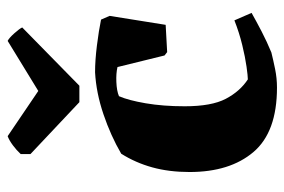

<svg xmlns="http://www.w3.org/2000/svg" viewBox="-144 -606 761 514"><g transform="rotate(-90 237.0 -349.5)"><path d="M259 11Q140 11 86.5 -52Q33 -115 33 -223Q33 -278 45.5 -323Q58 -368 82 -406Q130 -434 187.5 -453.5Q245 -473 300 -476Q332 -476 372 -471Q412 -466 441 -460L451 -437L427 -287L354 -283L345 -290L314 -416Q297 -420 274 -419Q250 -418 236 -412Q225 -387 217 -340.5Q209 -294 209 -236Q209 -164 229 -126Q249 -88 281 -67Q290 -67 315 -70.5Q340 -74 373 -82Q406 -90 439 -103L459 -57Q436 -44 409 -30Q382 -16 353 -4Q333 1 308.5 6Q284 11 259 11ZM220 -518 81 -649V-675Q91 -686 104.5 -696Q118 -706 129 -710L250 -628L384 -710Q392 -706 404.5 -692Q417 -678 420 -671L264 -518Z"/></g></svg>

Font: Labrada ExtraBold
Style: Regular
Weight: 800
Designer: Mercedes Jáuregui
Foundry: Omnibus-Type Team
Version: Version 1.000; ttfautohint (v1.8.4.7-5d5b)